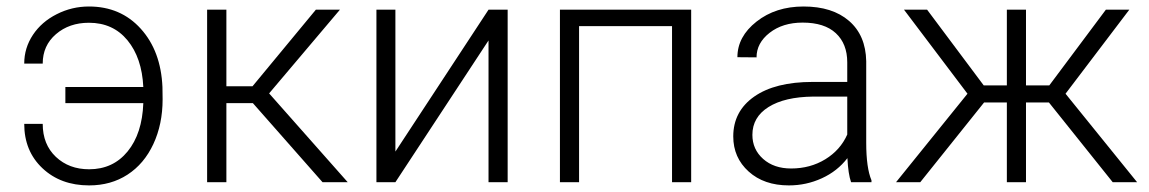

<svg xmlns="http://www.w3.org/2000/svg" viewBox="-20 -558 3519 588"><path d="M252.4 -488.3Q191.9 -488.3 151.4 -453.4Q110.8 -418.5 110.8 -363.3H54.2Q54.2 -411.1 80.8 -451.2Q107.4 -491.2 153.8 -514.6Q200.2 -538.1 252.4 -538.1Q349.6 -538.1 411.1 -470Q472.7 -401.9 477.5 -291.5L478 -253.9Q478 -177.7 449.7 -116.9Q421.4 -56.2 370.6 -23.2Q319.8 9.8 252.9 9.8Q166 9.8 110.1 -42.7Q54.2 -95.2 54.2 -178.7H110.8Q110.8 -115.7 151.1 -77.6Q191.4 -39.6 252.9 -39.6Q326.2 -39.6 370.8 -94.2Q415.5 -148.9 418.9 -242.2H180.2V-291.5H418.9Q414.6 -380.9 370.4 -434.6Q326.2 -488.3 252.4 -488.3Z M754.4 -242.2H673.3V0H614.3V-528.3H673.3V-293.9H753.4L947.3 -528.3H1021L804.2 -272L1044.9 0H967.8Z M1476.1 -528.3H1534.7V0H1476.1V-434.1L1190.9 0H1132.8V-528.3H1190.9V-93.8Z M2096.7 0H2038.1V-478H1753.4V0H1694.8V-528.3H2096.7Z M2586.4 0Q2577.6 -24.9 2575.2 -73.7Q2544.4 -33.7 2496.8 -12Q2449.2 9.8 2396 9.8Q2319.8 9.8 2272.7 -32.7Q2225.6 -75.2 2225.6 -140.1Q2225.6 -217.3 2289.8 -262.2Q2354 -307.1 2468.8 -307.1H2574.7V-367.2Q2574.7 -423.8 2539.8 -456.3Q2504.9 -488.8 2438 -488.8Q2377 -488.8 2336.9 -457.5Q2296.9 -426.3 2296.9 -382.3L2238.3 -382.8Q2238.3 -445.8 2296.9 -491.9Q2355.5 -538.1 2440.9 -538.1Q2529.3 -538.1 2580.3 -493.9Q2631.3 -449.7 2632.8 -370.6V-120.6Q2632.8 -43.9 2648.9 -5.9V0ZM2402.8 -42Q2461.4 -42 2507.6 -70.3Q2553.7 -98.6 2574.7 -146V-262.2H2470.2Q2382.8 -261.2 2333.5 -230.2Q2284.2 -199.2 2284.2 -145Q2284.2 -100.6 2317.1 -71.3Q2350.1 -42 2402.8 -42Z M3192.4 -244.1H3122.1V0H3063.5V-244.1H2993.7L2798.3 0H2724.1L2942.9 -271L2748.5 -528.3H2819.3L2992.7 -296.4H3063.5V-528.3H3122.1V-296.4H3193.4L3366.7 -528.3H3438.5L3243.2 -271L3462.4 0H3387.7Z"/></svg>

Font: Roboto-Light
Style: Regular
Weight: 300
Designer: Google
Version: Version 2.137; 2017